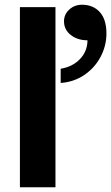

<svg xmlns="http://www.w3.org/2000/svg" viewBox="-20 -790 469 810"><path d="M214 -760V0H64V-760ZM429 -649Q429 -597 404.5 -550.5Q380 -504 336 -474Q292 -444 236 -440V-500Q286 -508 317.5 -541Q349 -574 349 -620Q307 -620 278.5 -642.5Q250 -665 250 -700Q250 -729 272 -749.5Q294 -770 326 -770Q373 -770 401 -739Q429 -708 429 -649Z"/></svg>

Font: Goli Bold
Style: Regular
Weight: 700
Designer: jaikishan Patel
Foundry: MagicType
Version: Version 1.000